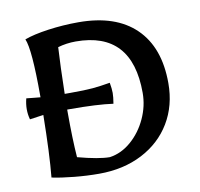

<svg xmlns="http://www.w3.org/2000/svg" viewBox="-66 -601 704 676"><g transform="rotate(-10 286.5 -263.0)"><path d="M531 -266Q531 -186 494 -124.5Q457 -63 390 -28.5Q323 6 236 6Q193 6 147 1.5Q101 -3 68 -10Q76 -92 78 -232L29 -225Q24 -243 24 -262Q24 -280 29 -300L58 -297L79 -295V-300Q79 -467 62 -505Q94 -517 147.5 -524.5Q201 -532 256 -532Q389 -532 460 -463Q531 -394 531 -266ZM436 -248Q436 -467 235 -467Q202 -467 171 -458Q167 -392 165 -292H186Q238 -292 265.5 -294.5Q293 -297 328 -303Q332 -281 332 -266Q332 -252 328 -228Q272 -236 172 -236H164V-227Q164 -130 169 -65Q244 -45 283 -45Q325 -51 360 -81.5Q395 -112 415.5 -156.5Q436 -201 436 -248Z"/></g></svg>

Font: Mirza
Style: Regular
Weight: 400
Designer: Arabic design by Kourosh Beigpour, Latin design by Eduardo Tunni, engineering by Lasse Fister
Version: Version 1.0010g